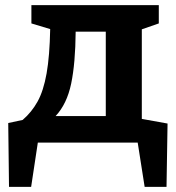

<svg xmlns="http://www.w3.org/2000/svg" viewBox="-20 -554 684 746"><path d="M15 172 12 -76 68 -88Q103 -118 126 -159.5Q149 -201 161 -268.5Q173 -336 175 -441L102 -463V-534H597V-463L531 -440V-92L631 -74L627 172H542L515 0H127L101 172ZM196 -103H391V-431H274Q273 -308 256.5 -229Q240 -150 196 -103Z"/></svg>

Font: Bitter
Style: Bold
Weight: 700
Designer: Sol Matas, and Bitter project Authors
Foundry: Sol Matas
Version: Version 2.001